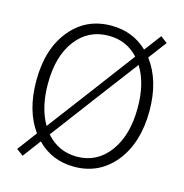

<svg xmlns="http://www.w3.org/2000/svg" viewBox="-113 -861 953 993"><g transform="rotate(15 363.0 -364.5)"><path d="M96 27 60 0 99 -52 138 -104Q64 -206 64 -367Q64 -538 149 -641Q232 -742 367 -742Q482 -742 561 -666L629 -756L665 -729L592 -632Q670 -529 670 -367Q670 -195 585 -90Q501 13 367 13Q248 13 168 -69ZM367 -41Q475 -41 541 -130Q607 -219 607 -367Q607 -498 554 -582L378 -349L203 -116Q269 -41 367 -41ZM176 -154 351 -386 526 -619Q463 -688 367 -688Q258 -688 192 -601.5Q126 -515 126 -367Q126 -240 176 -154Z"/></g></svg>

Font: GenSekiGothic TW L
Style: Regular
Weight: 300
Version: Version 1.501;PS 1;hotconv 16.6.51;makeotf.lib2.5.65220